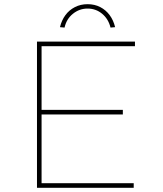

<svg xmlns="http://www.w3.org/2000/svg" viewBox="-20 -899 779 919"><path d="M157 0V-700H626V-678H179V-22H620V0ZM170 -351V-373H568V-351ZM289 -767 267 -769Q275 -802 293 -826.5Q311 -851 338.5 -865Q366 -879 399 -879Q433 -879 460 -865Q487 -851 505 -826.5Q523 -802 531 -769L509 -767Q499 -808 469 -833Q439 -858 399 -858Q360 -858 329 -833Q298 -808 289 -767Z"/></svg>

Font: Lexend Giga Thin
Style: Regular
Weight: 250
Version: Version 1.007